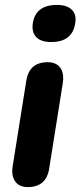

<svg xmlns="http://www.w3.org/2000/svg" viewBox="-20 -752 327 781"><path d="M188 -581Q148 -581 128.5 -600Q109 -619 113 -654Q123 -732 212 -732Q252 -732 272 -712.5Q292 -693 286 -658Q275 -581 188 -581ZM93 9Q58 9 41.5 -14.5Q25 -38 32 -79L87 -424Q99 -499 174 -499Q209 -499 225.5 -476Q242 -453 235 -411L180 -66Q168 9 93 9Z"/></svg>

Font: Nunito ExtraBold
Style: Italic
Weight: 800
Italic angle: -9°
Designer: Vernon Adams
Foundry: Vernon Adams
Version: Version 3.601; ttfautohint (v1.8.2.53-6de2)